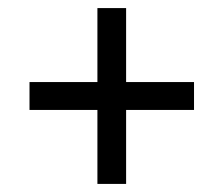

<svg xmlns="http://www.w3.org/2000/svg" viewBox="-20 -595 554 475"><path d="M221 -140V-323H53V-392H221V-575H292V-392H460V-323H292V-140Z"/></svg>

Font: Noto Serif Lao SemiCondensed
Style: Bold
Weight: 700
Width: 4
Designer: Monotype Design Team
Foundry: Monotype Imaging Inc.
Version: Version 2.003; ttfautohint (v1.8.4.7-5d5b)